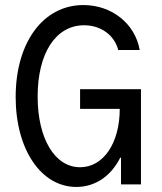

<svg xmlns="http://www.w3.org/2000/svg" viewBox="-20 -730 640 760"><path d="M297 -299H454C454 -163 389 -68 297 -68C197 -68 129 -181 129 -348C129 -520 201 -630 313 -630C379 -630 433 -591 448 -532H533C515 -636 423 -710 310 -710C151 -710 42 -562 42 -346C42 -138 143 10 282 10C358 10 420 -34 456 -106H459V0H538V-377H297Z"/></svg>

Font: CommitMono
Style: 400Regular
Weight: 400
Monospace: yes
Designer: Eigil Nikolajsen
Foundry: Eigil Nikolajsen
Version: Version 1.143